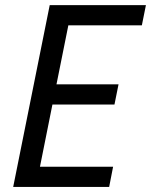

<svg xmlns="http://www.w3.org/2000/svg" viewBox="-20 -740 598 760"><path d="M32.2 0 176.8 -719.7H557.6L541.5 -639.6H250.5L203.6 -406.2H449.2L433.1 -326.2H187.5L138.2 -80.1H427.7L412.1 0Z"/></svg>

Font: Reddit Sans
Style: Italic
Weight: 400
Italic angle: -11.25°
Designer: Stephen Hutchings
Version: Version 1.013